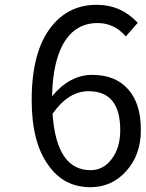

<svg xmlns="http://www.w3.org/2000/svg" viewBox="-20 -767 607 800"><path d="M445 -104Q481 -150 481 -225Q481 -387 349 -387Q265 -387 199 -293Q215 -58 357 -58Q411 -58 445 -104ZM554 -672 504 -615Q457 -671 386 -671Q304 -671 256 -604Q200 -525 197 -366Q271 -455 364 -455Q460 -455 512 -397Q567 -338 567 -225Q567 -121 505 -53Q445 13 357 13Q246 13 182 -78Q112 -173 112 -350Q112 -553 194 -656Q266 -747 383 -747Q484 -747 554 -672Z"/></svg>

Font: Source Han Sans Regular
Style: Regular
Weight: 400
Designer: Ryoko NISHIZUKA  (kana & ideographs); Paul D. Hunt (Latin, Greek & Cyrillic); Wenlong ZHANG  (bopomofo); Sandoll Communi
Foundry: Adobe Systems Incorporated
Version: Version 1.00 January 18, 2024, initial release